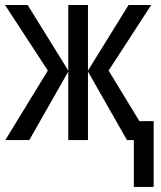

<svg xmlns="http://www.w3.org/2000/svg" viewBox="-20 -556 640 762"><path d="M483.9 0 329.1 -272V0H251V-272L96.2 0H1L169.9 -275.9L0 -536.1H89.8L251 -275.9V-536.1H329.1V-275.9L490.2 -536.1H580.1L411.1 -275.9L533.2 -75.2H589.8V186H511.2V0Z"/></svg>

Font: Apple Sans Adjectives
Style: Regular
Weight: 400
Monospace: yes
Foundry: Apple Sans Adjectives
Version: Version 0.01